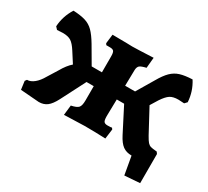

<svg xmlns="http://www.w3.org/2000/svg" viewBox="-128 -712 1125 1039"><g transform="rotate(30 434.5 -192.5)"><path d="M832 -75 840 -64V118L745 125L725 12Q692 12 670 -4Q648 -20 628 -59L550 -211H504L502 -117Q501 -85 506.5 -74.5Q512 -64 530 -64Q554 -64 558 -66L564 -58L556 3Q492 0 426 0Q400 0 298 4L305 -58Q339 -65 349.5 -77Q360 -89 360 -122V-211H315L237 -59Q217 -20 196 -4Q175 12 145 12L29 3L22 -49L30 -60Q52 -60 74 -78Q96 -96 114 -128L152 -189Q177 -233 204 -256L163 -320Q142 -353 123.5 -365Q105 -377 72 -377Q64 -377 36 -375L22 -390Q26 -455 61 -510Q107 -508 136.5 -499Q166 -490 188 -468Q210 -446 235 -404L297 -298H361V-398Q361 -421 355 -429Q349 -437 331 -437H308L302 -446L309 -503L397 -502Q414 -501 433 -501Q457 -501 564 -506L558 -440Q528 -433 518.5 -425Q509 -417 508 -398L506 -298H568L631 -404Q655 -446 677.5 -468Q700 -490 729 -499Q758 -508 805 -510Q840 -455 844 -390L830 -375Q802 -377 794 -377Q761 -377 742.5 -365Q724 -353 702 -320L673 -273L751 -128Q765 -103 773.5 -93.5Q782 -84 793 -80.5Q804 -77 832 -75Z"/></g></svg>

Font: Alegreya SC ExtraBold
Style: Regular
Weight: 800
Designer: Juan Pablo del Peral
Foundry: Huerta Tipografica
Version: Version 2.007; ttfautohint (v1.6)